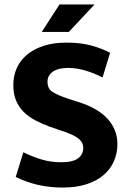

<svg xmlns="http://www.w3.org/2000/svg" viewBox="-20 -834 587 865"><path d="M279 -642Q345 -642 393 -628.5Q441 -615 476 -596L442 -485Q403 -505 363.5 -516.5Q324 -528 288 -528Q242 -528 218 -511Q194 -494 194 -466Q194 -434 217 -419.5Q240 -405 288 -389L347 -370Q382 -358 412 -340.5Q442 -323 463.5 -300Q485 -277 497 -248Q509 -219 509 -185Q509 -145 494 -109.5Q479 -74 448.5 -47Q418 -20 371.5 -4.5Q325 11 262 11Q203 11 149.5 -1.5Q96 -14 51 -37L85 -148Q128 -127 169 -115Q210 -103 255 -103Q308 -103 331.5 -120.5Q355 -138 355 -168Q355 -178 351 -188Q347 -198 335.5 -208Q324 -218 303.5 -227.5Q283 -237 251 -247L202 -264Q167 -277 137 -293Q107 -309 85.5 -331Q64 -353 52 -382Q40 -411 40 -451Q40 -492 55.5 -527Q71 -562 101.5 -587.5Q132 -613 176.5 -627.5Q221 -642 279 -642ZM290 -690H168L248 -814H406Z"/></svg>

Font: Mukta Vaani ExtraBold
Style: Regular
Weight: 800
Designer: Noopur Datye, Girish Dalvi, Yashodeep Gholap, Pallavi Karambelkar
Foundry: Ek Type
Version: Version 2.538;PS 1.000;hotconv 16.6.51;makeotf.lib2.5.65220;